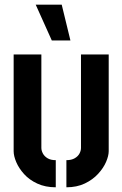

<svg xmlns="http://www.w3.org/2000/svg" viewBox="-20 -791 520 816"><path d="M200.1 -619.1 131.8 -771.1H242.3L279.3 -619.1ZM262.2 5V-110.3Q283.6 -110.3 297.5 -118.4Q311.5 -126.5 317.8 -138.5Q324.2 -150.5 324.2 -162.3V-559.4H442V-148.6Q442 -129 430.8 -102.8Q419.5 -76.7 396.9 -52.1Q374.3 -27.4 340.5 -11.2Q306.6 5 262.2 5ZM217 5Q172.5 5 138.6 -10.8Q104.6 -26.5 82.5 -51Q60.4 -75.5 49.2 -101.7Q38 -128 38 -148.3V-559.4H155.8V-162.3Q155.8 -151 162.2 -138.8Q168.7 -126.5 182.2 -118.4Q195.7 -110.3 217 -110.3Z"/></svg>

Font: Stick No Bills ExtraLight
Style: Regular
Weight: 200
Designer: Kosala Senevirathne, Siva Puranthara, Lasantha Premarathna, Tharique Azeez
Foundry: mooniak
Version: Version 2.000